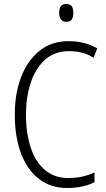

<svg xmlns="http://www.w3.org/2000/svg" viewBox="-20 -931 533 961"><path d="M326 -675Q253 -675 205 -631.5Q157 -588 133.5 -516Q110 -444 110 -359Q110 -262 134.5 -190Q159 -118 206.5 -79Q254 -40 320 -40Q361 -40 393.5 -47.5Q426 -55 453 -68V-19Q428 -6 393 2Q358 10 316 10Q234 10 175.5 -35Q117 -80 85.5 -162.5Q54 -245 54 -359Q54 -461 85 -543.5Q116 -626 176 -675.5Q236 -725 324 -725Q363 -725 397.5 -716.5Q432 -708 467 -689L448 -642Q418 -661 387.5 -668Q357 -675 326 -675ZM312 -911Q333 -911 340 -898.5Q347 -886 347 -867Q347 -847 340 -834.5Q333 -822 312 -822Q293 -822 284.5 -834.5Q276 -847 276 -867Q276 -887 284 -899Q292 -911 312 -911Z"/></svg>

Font: Noto Sans Bengali Condensed Light
Style: Regular
Weight: 300
Width: 3
Designer: Jelle Bosma - Monotype Design Team
Foundry: Monotype Imaging Inc.
Version: Version 2.003